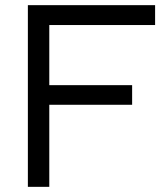

<svg xmlns="http://www.w3.org/2000/svg" viewBox="-20 -724 647 744"><path d="M581 -627H171V-394H492V-318H171V0H88V-704H581Z"/></svg>

Font: Prodigy Sans
Style: Regular
Weight: 400
Designer: Wei Huang
Foundry: Wei Huang
Version: Version 1.003; ttfautohint (v1.8.3)